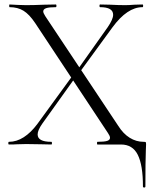

<svg xmlns="http://www.w3.org/2000/svg" viewBox="-20 -645 687 857"><path d="M20 -12Q54 -12 86 -32.5Q118 -53 147 -92L305 -309L316 -299L168 -92Q148 -63 148 -45Q148 -12 209 -12Q212 -12 212 -6Q212 0 209 0Q179 0 164 -1L97 -2L56 -1Q45 0 20 0Q17 0 17 -6Q17 -12 20 -12ZM320 -325 461 -524Q485 -559 485 -579Q485 -613 427 -613Q424 -613 424 -619Q424 -625 427 -625L472 -624Q510 -622 539 -622Q556 -622 580 -624L616 -625Q619 -625 619 -619Q619 -613 616 -613Q548 -613 482 -523L331 -316ZM415 -12Q445 -12 458 -16Q471 -20 471 -30Q471 -38 462 -51L137 -542Q111 -581 85 -597Q59 -613 23 -613Q21 -613 21 -619Q21 -625 23 -625Q35 -625 61 -623L97 -622Q129 -622 177 -624L229 -625Q232 -625 232 -619Q232 -613 229 -613Q199 -613 186 -608.5Q173 -604 173 -594Q173 -587 182 -573L508 -83Q530 -48 559 -30Q588 -12 621 -12Q629 -12 630.5 -10.5Q632 -9 632 0Q632 15 631 26Q629 74 629 187Q629 192 623.5 192Q618 192 618 187Q618 92 595 46Q572 0 520 0H415Q413 0 413 -6Q413 -12 415 -12Z"/></svg>

Font: Cormorant Unicase Light
Style: Regular
Weight: 300
Designer: Christian Thalmann (Catharsis Fonts)
Foundry: Catharsis Fonts
Version: Version 4.000